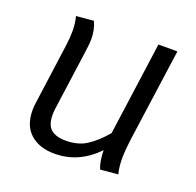

<svg xmlns="http://www.w3.org/2000/svg" viewBox="-106 -675 815 799"><g transform="rotate(20 301.5 -276.0)"><path d="M494 -168Q485 -102 485 -66Q485 -28 493 2L415 9Q402 -20 401 -72Q321 12 213 12Q146 12 106 -23.5Q66 -59 66 -128Q66 -145 69 -164L106 -434Q110 -465 110 -493Q110 -528 102 -557L179 -564Q195 -530 195 -488Q195 -469 190 -434L154 -173Q151 -154 151 -139Q151 -92 173.5 -73.5Q196 -55 239 -55Q293 -55 331 -79.5Q369 -104 408 -150L465 -563H549Z"/></g></svg>

Font: FiraGO Book
Style: Italic
Weight: 350
Italic angle: -8°
Designer: bBox Type GmbH
Foundry: bBox Type GmbH
Version: Version 1.001